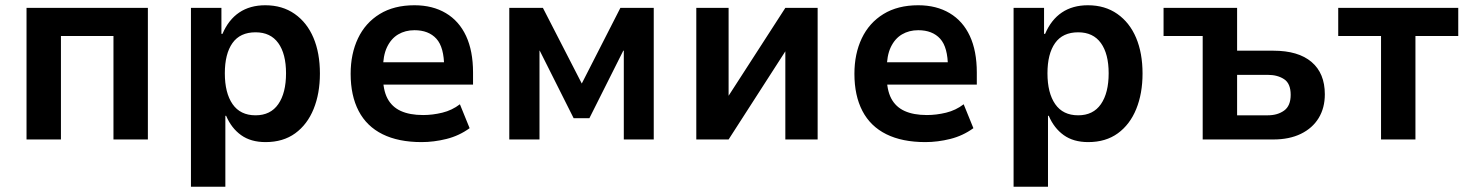

<svg xmlns="http://www.w3.org/2000/svg" viewBox="-20 -531 5594 731"><path d="M81 0V-501H543V0H412V-394H212V0Z M707 180V-501H823V-402H827Q850 -456 891 -483.5Q932 -511 990 -511Q1055 -511 1102 -478Q1149 -445 1173.5 -387Q1198 -329 1198 -251Q1198 -175 1174 -116Q1150 -57 1104 -23.5Q1058 10 991 10Q935 10 898 -16.5Q861 -43 841 -90H838V180ZM953 -92Q1010 -92 1039.5 -134.5Q1069 -177 1069 -252Q1069 -326 1039.5 -367Q1010 -408 953 -408Q894 -408 865 -367Q836 -326 836 -252Q836 -177 865.5 -134.5Q895 -92 953 -92Z M1585 10Q1497 10 1436.5 -20Q1376 -50 1345.5 -108.5Q1315 -167 1315 -250Q1315 -326 1343 -385Q1371 -444 1425.5 -477.5Q1480 -511 1558 -511Q1627 -511 1677.5 -481Q1728 -451 1754.5 -394Q1781 -337 1781 -255V-209H1418V-294H1685L1671 -275Q1671 -351 1641.5 -383.5Q1612 -416 1558 -416Q1523 -416 1496 -400Q1469 -384 1453.5 -351.5Q1438 -319 1438 -267V-243Q1438 -189 1455 -156.5Q1472 -124 1506 -108.5Q1540 -93 1591 -93Q1627 -93 1664 -102Q1701 -111 1731 -134L1768 -43Q1728 -14 1680 -2Q1632 10 1585 10Z M1919 0V-501H2047L2195 -213L2342 -501H2469V0H2355V-338H2353L2224 -81H2164L2035 -338H2034V0Z M2631 0V-501H2754V-154H2746L2970 -501H3093V0H2970V-348H2978L2754 0Z M3503 10Q3415 10 3354.5 -20Q3294 -50 3263.5 -108.5Q3233 -167 3233 -250Q3233 -326 3261 -385Q3289 -444 3343.5 -477.5Q3398 -511 3476 -511Q3545 -511 3595.5 -481Q3646 -451 3672.5 -394Q3699 -337 3699 -255V-209H3336V-294H3603L3589 -275Q3589 -351 3559.5 -383.5Q3530 -416 3476 -416Q3441 -416 3414 -400Q3387 -384 3371.5 -351.5Q3356 -319 3356 -267V-243Q3356 -189 3373 -156.5Q3390 -124 3424 -108.5Q3458 -93 3509 -93Q3545 -93 3582 -102Q3619 -111 3649 -134L3686 -43Q3646 -14 3598 -2Q3550 10 3503 10Z M3839 180V-501H3955V-402H3959Q3982 -456 4023 -483.5Q4064 -511 4122 -511Q4187 -511 4234 -478Q4281 -445 4305.5 -387Q4330 -329 4330 -251Q4330 -175 4306 -116Q4282 -57 4236 -23.5Q4190 10 4123 10Q4067 10 4030 -16.5Q3993 -43 3973 -90H3970V180ZM4085 -92Q4142 -92 4171.5 -134.5Q4201 -177 4201 -252Q4201 -326 4171.5 -367Q4142 -408 4085 -408Q4026 -408 3997 -367Q3968 -326 3968 -252Q3968 -177 3997.5 -134.5Q4027 -92 4085 -92Z M4559 0V-394H4410V-501H4690V-338H4828Q4923 -338 4973.5 -295Q5024 -252 5024 -172Q5024 -120 5000.5 -81.5Q4977 -43 4933 -21.5Q4889 0 4828 0ZM4690 -92H4807Q4844 -92 4869 -110Q4894 -128 4894 -170Q4894 -213 4869 -229.5Q4844 -246 4807 -246H4690Z M5238 0V-394H5075V-501H5532V-394H5369V0Z"/></svg>

Font: Nunito Sans 7pt SemiCondensed
Style: Bold
Weight: 700
Width: 4
Designer: Vernon Adams
Foundry: Vernon Adams
Version: Version 3.101;gftools[0.9.27]